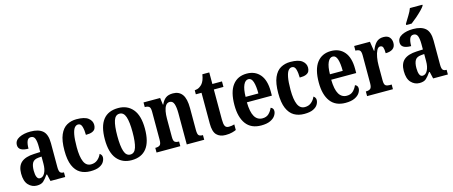

<svg xmlns="http://www.w3.org/2000/svg" viewBox="-47 -1372 4689 1988"><g transform="rotate(-15 2298.0 -378.0)"><path d="M163 10Q111 10 73.5 -29.5Q36 -69 36 -152Q36 -233 81 -271.5Q126 -310 218 -314L285 -317V-374Q285 -430 273.5 -460.5Q262 -491 230 -491Q201 -491 189 -462Q177 -433 177 -382Q70 -382 70 -448Q70 -498 119.5 -523Q169 -548 241 -548Q328 -548 372 -509.5Q416 -471 416 -377V-121Q416 -79 427 -64.5Q438 -50 465 -50H468V0H310L293 -74H286Q258 -33 234 -11.5Q210 10 163 10ZM213 -55Q246 -55 266 -93Q286 -131 286 -191V-268L252 -265Q205 -261 187.5 -232Q170 -203 170 -147Q170 -104 180.5 -79.5Q191 -55 213 -55Z M737 10Q675 10 629 -17Q583 -44 557 -104.5Q531 -165 531 -266Q531 -373 558 -435Q585 -497 631 -522.5Q677 -548 734 -548Q821 -548 859.5 -518Q898 -488 898 -444Q898 -422 889.5 -404.5Q881 -387 857 -376.5Q833 -366 788 -366Q788 -416 777.5 -453.5Q767 -491 737 -491Q715 -491 698.5 -471Q682 -451 672.5 -402Q663 -353 663 -267Q663 -164 686.5 -110.5Q710 -57 762 -57Q803 -57 831.5 -81Q860 -105 874 -139Q884 -133 891 -122.5Q898 -112 898 -97Q898 -74 883.5 -49Q869 -24 834 -7Q799 10 737 10Z M1179 10Q1079 10 1022 -59.5Q965 -129 965 -270Q965 -548 1182 -548Q1280 -548 1337.5 -479Q1395 -410 1395 -270Q1395 -129 1340 -59.5Q1285 10 1179 10ZM1181 -50Q1226 -50 1244 -105.5Q1262 -161 1262 -270Q1262 -378 1243.5 -433Q1225 -488 1180 -488Q1135 -488 1117 -433Q1099 -378 1099 -270Q1099 -161 1117.5 -105.5Q1136 -50 1181 -50Z M1447 0V-50H1452Q1480 -50 1496 -62Q1512 -74 1512 -119V-421Q1512 -463 1497 -474.5Q1482 -486 1455 -486H1451V-536H1629L1639 -462H1643Q1661 -504 1689.5 -526Q1718 -548 1768 -548Q1833 -548 1867 -502Q1901 -456 1901 -354V-121Q1901 -74 1914 -62Q1927 -50 1954 -50H1958V0H1771V-334Q1771 -398 1758.5 -434.5Q1746 -471 1713 -471Q1686 -471 1670.5 -448Q1655 -425 1648.5 -389Q1642 -353 1642 -312V-116Q1642 -72 1656.5 -61Q1671 -50 1698 -50H1702V0Z M2186 10Q2125 10 2091 -25Q2057 -60 2057 -147V-477H1996V-520Q2027 -523 2047 -535.5Q2067 -548 2079 -563Q2091 -578 2100 -600.5Q2109 -623 2115 -660H2189V-536H2292V-477H2189V-155Q2189 -107 2199.5 -85.5Q2210 -64 2240 -64Q2272 -64 2300 -73V-13Q2286 -6 2257 2Q2228 10 2186 10Z M2568 10Q2461 10 2407 -62Q2353 -134 2353 -265Q2353 -406 2407 -477Q2461 -548 2559 -548Q2649 -548 2701 -486.5Q2753 -425 2753 -306V-260H2485Q2487 -155 2516 -106.5Q2545 -58 2600 -58Q2642 -58 2667.5 -82.5Q2693 -107 2708 -142Q2720 -138 2728.5 -128Q2737 -118 2737 -101Q2737 -77 2720 -51Q2703 -25 2665.5 -7.5Q2628 10 2568 10ZM2624 -318Q2624 -396 2609.5 -442Q2595 -488 2562 -488Q2528 -488 2508 -444Q2488 -400 2487 -318Z M3029 10Q2967 10 2921 -17Q2875 -44 2849 -104.5Q2823 -165 2823 -266Q2823 -373 2850 -435Q2877 -497 2923 -522.5Q2969 -548 3026 -548Q3113 -548 3151.5 -518Q3190 -488 3190 -444Q3190 -422 3181.5 -404.5Q3173 -387 3149 -376.5Q3125 -366 3080 -366Q3080 -416 3069.5 -453.5Q3059 -491 3029 -491Q3007 -491 2990.5 -471Q2974 -451 2964.5 -402Q2955 -353 2955 -267Q2955 -164 2978.5 -110.5Q3002 -57 3054 -57Q3095 -57 3123.5 -81Q3152 -105 3166 -139Q3176 -133 3183 -122.5Q3190 -112 3190 -97Q3190 -74 3175.5 -49Q3161 -24 3126 -7Q3091 10 3029 10Z M3472 10Q3365 10 3311 -62Q3257 -134 3257 -265Q3257 -406 3311 -477Q3365 -548 3463 -548Q3553 -548 3605 -486.5Q3657 -425 3657 -306V-260H3389Q3391 -155 3420 -106.5Q3449 -58 3504 -58Q3546 -58 3571.5 -82.5Q3597 -107 3612 -142Q3624 -138 3632.5 -128Q3641 -118 3641 -101Q3641 -77 3624 -51Q3607 -25 3569.5 -7.5Q3532 10 3472 10ZM3528 -318Q3528 -396 3513.5 -442Q3499 -488 3466 -488Q3432 -488 3412 -444Q3392 -400 3391 -318Z M3704 0V-50H3708Q3735 -50 3752 -62Q3769 -74 3769 -122V-418Q3769 -463 3754 -474.5Q3739 -486 3712 -486H3709V-536H3878L3894 -434H3898Q3917 -487 3946 -517Q3975 -547 4024 -547Q4069 -547 4089.5 -523Q4110 -499 4110 -462Q4110 -420 4082 -399.5Q4054 -379 4005 -379Q4005 -421 3997.5 -441.5Q3990 -462 3967 -462Q3945 -462 3930.5 -433.5Q3916 -405 3908.5 -362.5Q3901 -320 3901 -277V-117Q3901 -72 3916 -61Q3931 -50 3955 -50H3981V0Z M4265 10Q4213 10 4175.5 -29.5Q4138 -69 4138 -152Q4138 -233 4183 -271.5Q4228 -310 4320 -314L4387 -317V-374Q4387 -430 4375.5 -460.5Q4364 -491 4332 -491Q4303 -491 4291 -462Q4279 -433 4279 -382Q4172 -382 4172 -448Q4172 -498 4221.5 -523Q4271 -548 4343 -548Q4430 -548 4474 -509.5Q4518 -471 4518 -377V-121Q4518 -79 4529 -64.5Q4540 -50 4567 -50H4570V0H4412L4395 -74H4388Q4360 -33 4336 -11.5Q4312 10 4265 10ZM4315 -55Q4348 -55 4368 -93Q4388 -131 4388 -191V-268L4354 -265Q4307 -261 4289.5 -232Q4272 -203 4272 -147Q4272 -104 4282.5 -79.5Q4293 -55 4315 -55ZM4286 -619Q4306 -653 4331 -692.5Q4356 -732 4368 -766H4502V-756Q4492 -739 4464.5 -711Q4437 -683 4404 -654.5Q4371 -626 4344 -606H4286Z"/></g></svg>

Font: Noto Serif Hebrew ExtraCondensed
Style: Bold
Weight: 700
Width: 2
Designer: Monotype Design Team
Foundry: Monotype Imaging Inc.
Version: Version 2.004; ttfautohint (v1.8.4.7-5d5b)